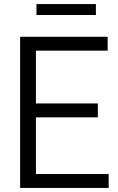

<svg xmlns="http://www.w3.org/2000/svg" viewBox="-20 -920 580 940"><path d="M78.5 0V-740H507V-672H156V-413.5H459V-345.5H156V-68H512V0ZM158.5 -846.5V-900H449.5V-846.5Z"/></svg>

Font: Encode Sans SemiCondensed SemiCondensed
Style: Regular
Weight: 400
Width: 4
Designer: Multiple Designers
Foundry: Impallari Type
Version: Version 3.000; ttfautohint (v1.8.3) -l 8 -r 50 -G 200 -x 14 